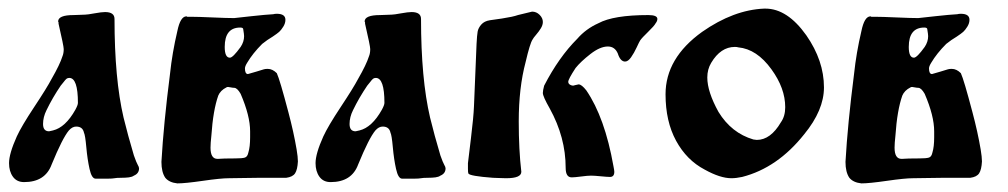

<svg xmlns="http://www.w3.org/2000/svg" viewBox="-20 -414 2341 446"><path d="M178 -380Q183 -380 199.5 -383Q216 -386 224 -386Q246 -386 246 -370Q246 -231 267 -141Q277 -100 291 -53Q297 -36 300 -31Q303 -26 303 -23Q303 -11 291 -6Q287 -3 279.5 -2Q272 -1 261.5 -1Q251 -1 246 0Q241 1 231 1H202Q193 1 188 -21.5Q183 -44 180.5 -72Q178 -100 175 -106Q172 -120 157 -120Q148 -120 140 -111Q125 -93 100 -32Q85 9 36 9Q19 9 10 -3.5Q1 -16 1 -35Q1 -57 19 -97Q30 -121 59.5 -165.5Q89 -210 100 -231Q119 -264 125 -283Q128 -290 128 -300Q128 -307 116 -359Q116 -360 116 -362L115 -364Q115 -379 151 -379Q155 -379 165 -379.5Q175 -380 178 -380ZM161 -175Q161 -233 141 -233Q137 -233 134.5 -231Q132 -229 127.5 -223Q123 -217 121 -215Q102 -187 88 -158Q80 -142 80 -126Q80 -109 94 -109Q95 -109 103 -111Q132 -118 155 -159Q161 -170 161 -175Z M425 -375Q440 -375 473.5 -373.5Q507 -372 524 -372Q533 -373 565 -376.5Q597 -380 615 -381Q618 -382 623 -382Q643 -382 643 -368Q643 -360 638 -352Q633 -344 628.5 -340Q624 -336 613.5 -329Q603 -322 601 -321L589 -312Q567 -290 554 -268Q549 -260 549 -255Q549 -242 556 -242Q563 -244 575 -247.5Q587 -251 593 -253Q596 -254 602 -254Q613 -254 623 -244Q630 -229 650 -153Q662 -108 669 -67Q672 -49 672 -39Q671 -20 665.5 -11.5Q660 -3 645 -1H583Q572 -1 546.5 -0.5Q521 0 512 0Q493 0 451.5 6Q410 12 392 12Q373 10 364 -1Q355 -14 355 -38Q360 -126 375 -243Q380 -291 392 -342Q399 -376 413 -376Q414 -376 415 -375ZM502 -305Q502 -280 514 -280Q521 -280 539 -305Q547 -317 547 -330Q547 -334 545 -346Q545 -350 538 -350Q502 -350 502 -305ZM506 -211Q492 -204 487 -192Q475 -158 471 -99Q469 -81 469 -71Q469 -45 485 -45H487Q498 -46 525 -46H526Q543 -46 549 -48Q555 -50 557 -60Q561 -73 561 -95V-109Q561 -145 539 -196Q531 -210 524 -210Q521 -210 516 -211Q511 -212 510 -212Q507 -212 506 -211Z M890 -380Q895 -380 911.5 -383Q928 -386 936 -386Q958 -386 958 -370Q958 -231 979 -141Q989 -100 1003 -53Q1009 -36 1012 -31Q1015 -26 1015 -23Q1015 -11 1003 -6Q999 -3 991.5 -2Q984 -1 973.5 -1Q963 -1 958 0Q953 1 943 1H914Q905 1 900 -21.5Q895 -44 892.5 -72Q890 -100 887 -106Q884 -120 869 -120Q860 -120 852 -111Q837 -93 812 -32Q797 9 748 9Q731 9 722 -3.5Q713 -16 713 -35Q713 -57 731 -97Q742 -121 771.5 -165.5Q801 -210 812 -231Q831 -264 837 -283Q840 -290 840 -300Q840 -307 828 -359Q828 -360 828 -362L827 -364Q827 -379 863 -379Q867 -379 877 -379.5Q887 -380 890 -380ZM873 -175Q873 -233 853 -233Q849 -233 846.5 -231Q844 -229 839.5 -223Q835 -217 833 -215Q814 -187 800 -158Q792 -142 792 -126Q792 -109 806 -109Q807 -109 815 -111Q844 -118 867 -159Q873 -170 873 -175Z M1353 -6Q1345 -6 1330 -4Q1315 -2 1308 -2Q1294 -2 1294 -24Q1294 -95 1257 -162Q1241 -190 1241 -198Q1241 -204 1244 -215Q1278 -281 1321 -324Q1341 -347 1370 -360Q1405 -379 1486 -379Q1507 -379 1507 -370Q1507 -365 1503 -360Q1500 -354 1485.5 -340Q1471 -326 1467 -320Q1465 -317 1459 -304Q1453 -291 1446 -281Q1439 -271 1432 -271Q1421 -271 1415 -290Q1408 -306 1392 -306Q1374 -306 1351.5 -288.5Q1329 -271 1317 -256Q1300 -230 1300 -224Q1300 -219 1305.5 -216.5Q1311 -214 1315 -216Q1323 -218 1324 -218Q1331 -218 1342 -204Q1385 -141 1405 -28Q1407 -18 1407 -15Q1407 -3 1397 -3Q1391 -3 1375.5 -4.5Q1360 -6 1353 -6ZM1216 -387Q1226 -387 1233.5 -379.5Q1241 -372 1241 -363Q1241 -356 1236.5 -348.5Q1232 -341 1225.5 -333.5Q1219 -326 1217 -322Q1211 -313 1201 -270Q1185 -210 1185 -132Q1185 -66 1191 -15Q1191 0 1156 0H1155Q1149 0 1138.5 -0.5Q1128 -1 1125 -1Q1071 -5 1068 -11Q1067 -13 1067 -22V-35Q1068 -44 1074 -93Q1080 -142 1081 -167Q1082 -189 1084 -239.5Q1086 -290 1087 -312Q1088 -332 1089.5 -340.5Q1091 -349 1098 -357Q1105 -365 1118 -367Q1120 -367 1146 -371Q1172 -375 1183 -379Q1215 -387 1216 -387Z M1526 -195Q1526 -279 1611 -340Q1684 -391 1755 -394Q1755 -394 1758 -394Q1809 -394 1853 -332Q1894 -273 1894 -211Q1894 -158 1848 -102Q1786 -24 1704 -3Q1690 0 1679 0Q1653 0 1617 -20Q1575 -42 1550.5 -87Q1526 -132 1526 -195ZM1695 -304Q1692 -305 1687 -305Q1654 -305 1632 -268Q1623 -253 1623 -234Q1623 -201 1649 -154Q1679 -105 1730 -90Q1732 -90 1734 -89.5Q1736 -89 1738 -89Q1770 -89 1794 -130Q1804 -144 1804 -165Q1804 -209 1772 -253Q1738 -300 1695 -304Z M2014 -375Q2029 -375 2062.5 -373.5Q2096 -372 2113 -372Q2122 -373 2154 -376.5Q2186 -380 2204 -381Q2207 -382 2212 -382Q2232 -382 2232 -368Q2232 -360 2227 -352Q2222 -344 2217.5 -340Q2213 -336 2202.5 -329Q2192 -322 2190 -321L2178 -312Q2156 -290 2143 -268Q2138 -260 2138 -255Q2138 -242 2145 -242Q2152 -244 2164 -247.5Q2176 -251 2182 -253Q2185 -254 2191 -254Q2202 -254 2212 -244Q2219 -229 2239 -153Q2251 -108 2258 -67Q2261 -49 2261 -39Q2260 -20 2254.5 -11.5Q2249 -3 2234 -1H2172Q2161 -1 2135.5 -0.5Q2110 0 2101 0Q2082 0 2040.5 6Q1999 12 1981 12Q1962 10 1953 -1Q1944 -14 1944 -38Q1949 -126 1964 -243Q1969 -291 1981 -342Q1988 -376 2002 -376Q2003 -376 2004 -375ZM2091 -305Q2091 -280 2103 -280Q2110 -280 2128 -305Q2136 -317 2136 -330Q2136 -334 2134 -346Q2134 -350 2127 -350Q2091 -350 2091 -305ZM2095 -211Q2081 -204 2076 -192Q2064 -158 2060 -99Q2058 -81 2058 -71Q2058 -45 2074 -45H2076Q2087 -46 2114 -46H2115Q2132 -46 2138 -48Q2144 -50 2146 -60Q2150 -73 2150 -95V-109Q2150 -145 2128 -196Q2120 -210 2113 -210Q2110 -210 2105 -211Q2100 -212 2099 -212Q2096 -212 2095 -211Z"/></svg>

Font: Fedorovsk Unicode
Style: Medium
Weight: 500
Designer: Aleksandr Andreev and Nikita Simmons
Version: Version 3.2